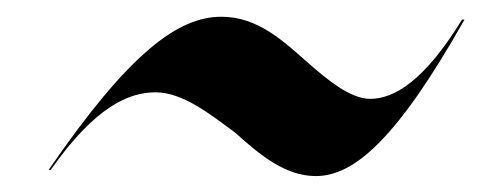

<svg xmlns="http://www.w3.org/2000/svg" viewBox="-20 -436 614 235"><path d="M39.5 -228H42C96.5 -305.5 137.5 -323 170.5 -323C203.5 -323 237 -296.5 268 -273.5C298.5 -246 329.5 -220.5 366.5 -220.5C413 -220.5 465.5 -265 548.5 -412H545.5C499.5 -337 462.5 -315 433 -315C409 -315 381 -338 356 -360C326 -386.5 295 -415.5 251 -415.5C198 -415.5 138.5 -372 39.5 -228Z"/></svg>

Font: Beautique Display Italic
Style: Regular
Weight: 400
Italic angle: -12°
Designer: Nhat-Quang Ngo
Version: Version 1.100;Glyphs 3.2.3 (3260)